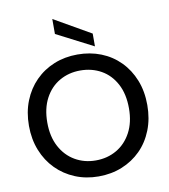

<svg xmlns="http://www.w3.org/2000/svg" viewBox="-100 -1027 991 1123"><g transform="rotate(-10 395.5 -465.0)"><path d="M395 12Q320 12 256 -14.5Q192 -41 144.5 -89Q97 -137 70.5 -203.5Q44 -270 44 -350Q44 -431 70.5 -497.5Q97 -564 144.5 -612Q192 -660 256 -686Q320 -712 395 -712Q471 -712 535 -686.5Q599 -661 646.5 -613Q694 -565 720.5 -498.5Q747 -432 747 -350Q747 -269 720.5 -202Q694 -135 646.5 -87.5Q599 -40 535 -14Q471 12 395 12ZM395 -83Q464 -83 519 -115Q574 -147 606 -207Q638 -267 638 -350Q638 -435 606 -495Q574 -555 519 -586Q464 -617 395 -617Q327 -617 272 -585.5Q217 -554 185 -494Q153 -434 153 -350Q153 -267 185 -207Q217 -147 272 -115Q327 -83 395 -83ZM505 -741 287 -853V-942L505 -817Z"/></g></svg>

Font: Rethink Sans Medium
Style: Regular
Weight: 500
Designer: The Rethink Sans project authors (Hans Thiessen). DM Sans designed by Colophon Foundry.
Foundry: Rethink Communications LLC
Version: Version 1.001